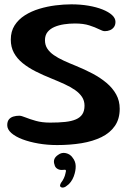

<svg xmlns="http://www.w3.org/2000/svg" viewBox="-20 -645 615 886"><path d="M243.4 24.4Q198.8 24.4 157.6 17.3Q116.4 10.2 83.8 -2.1Q51.2 -14.5 32.3 -31.2Q13.4 -48 13.4 -67.4Q13.4 -84.1 21 -93.7Q28.6 -103.2 41.4 -107.1Q54.2 -111 69.1 -111Q78.5 -111 97.6 -103.2Q116.8 -95.4 145.3 -87.3Q173.9 -79.2 211.4 -79.2Q251.2 -79.2 280.9 -82.4Q310.6 -85.6 330.4 -94.2Q350.2 -102.8 360.1 -118.1Q370 -133.4 370 -157.4Q370 -180.2 358.5 -197.6Q347 -215.1 326.4 -229.5Q305.8 -243.9 278.1 -256.6Q250.4 -269.3 218.2 -282.4Q178.6 -298.2 144.4 -315.5Q110.2 -332.9 84.4 -353.8Q58.6 -374.8 44.2 -401.3Q29.8 -427.9 29.8 -462.1Q29.8 -500.1 47.4 -527.8Q65.1 -555.5 94.8 -574.4Q124.6 -593.2 161.2 -604.3Q197.9 -615.4 236.3 -620.2Q274.8 -625 309 -625Q351.4 -625 388.2 -618.7Q425.1 -612.4 453.2 -601.2Q481.3 -589.9 497.1 -575.5Q512.8 -561.1 512.8 -544.3Q512.8 -529.8 505.9 -520.2Q499 -510.6 487.9 -505.9Q476.8 -501.2 463.6 -501.2Q454.1 -501.2 436.7 -510.2Q419.3 -519.1 392.3 -527.8Q365.4 -536.6 325.7 -536.6Q300.4 -536.6 275.9 -532.9Q251.4 -529.2 231.4 -520.7Q211.4 -512.1 199.4 -497.2Q187.5 -482.3 187.5 -459.3Q187.5 -437.4 198.3 -420.7Q209.2 -404 228.4 -390.7Q247.6 -377.3 273.6 -365.4Q299.6 -353.4 329.8 -341.3Q370.2 -324.9 406.8 -305.6Q443.4 -286.2 471.7 -262.4Q499.9 -238.6 516.2 -209.1Q532.4 -179.6 532.4 -143Q532.4 -96.2 510.2 -64Q488 -31.8 448.4 -12.3Q408.8 7.1 356.4 15.8Q304 24.4 243.4 24.4ZM264 219.8Q256.3 216.7 257.1 210.6Q257.8 204.5 262.2 197.7Q269.4 188.8 274.8 177.1Q280.2 165.4 281.9 155.8Q283.8 149.8 284.3 145Q284.8 140.2 282.3 138.9Q279.8 137.9 275.3 138.6Q270.9 139.3 264.7 139.3Q252.7 139.3 243.2 132.9Q233.8 126.4 231.6 114.9Q226.7 102.1 230.5 90.4Q234.4 78.7 248.1 69.7Q264.7 57.1 284.2 61.7Q303.8 66.2 314.7 82.1Q328.9 99.6 329.3 121.4Q329.8 143.1 320.4 168.9Q315.4 182.6 306.5 194.6Q297.6 206.5 287.8 212.5Q282.4 217.4 275.9 219.5Q269.4 221.7 264 219.8Z"/></svg>

Font: Gluten Thin
Style: Regular
Weight: 100
Designer: Tyler Finck
Foundry: Etcetera Type Company
Version: Version 1.300